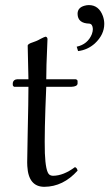

<svg xmlns="http://www.w3.org/2000/svg" viewBox="-20 -718 426 748"><path d="M326.2 -698.2Q365.2 -698.2 380.9 -655.3Q386.2 -640.1 386.2 -625Q386.2 -583 349.6 -548.8Q321.3 -523.4 284.2 -519L278.8 -536.1Q321.8 -545.4 337.9 -585Q341.8 -596.2 341.8 -605Q340.8 -624.5 328.1 -626Q282.7 -627 282.2 -664.1Q282.2 -688.5 309.6 -695.8Q317.9 -698.2 326.2 -698.2ZM46.9 -409.2H90.8Q90.8 -426.8 87.9 -540Q87.9 -546.9 107.9 -553.2Q116.2 -556.2 121.1 -558.1Q127.4 -560.5 139.6 -567.4Q153.8 -574.7 158.2 -575.2Q164.6 -573.2 165 -565.9Q165 -564 161.1 -465.8L160.2 -409.2H274.9Q281.2 -407.7 282.2 -402.8V-392.1Q280.8 -380.9 258.8 -379.9H160.2Q152.3 -199.7 154.8 -121.1Q157.7 -48.8 172.4 -37.6Q178.7 -33.2 187 -33.2Q227.5 -33.7 272 -66.9Q279.3 -64.5 281.7 -55.2Q282.2 -53.7 282.2 -53.2Q226.1 9.3 152.8 9.8Q90.8 9.8 86.4 -70.8Q85.9 -78.1 85.9 -85Q85.9 -111.3 87.9 -200.7Q90.8 -327.1 90.8 -379.9H35.2Q30.8 -381.8 29.8 -386.2V-395Q32.2 -408.2 46.9 -409.2Z"/></svg>

Font: Linux Libertine Display O
Style: Regular
Weight: 400
Designer: Philipp H. Poll
Foundry: Philipp H. Poll
Version: Version 5.0.9